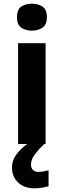

<svg xmlns="http://www.w3.org/2000/svg" viewBox="-20 -780 345 1040"><path d="M153 -760Q186 -760 210 -744.5Q234 -729 234 -687Q234 -646 210 -630Q186 -614 153 -614Q119 -614 95.5 -630Q72 -646 72 -687Q72 -729 95.5 -744.5Q119 -760 153 -760ZM227 -546V0H78V-546ZM148 111Q148 131 159 141Q170 151 187 151Q203 151 218 148Q233 145 243 142V229Q227 233 209 236.5Q191 240 167 240Q111 240 78 208.5Q45 177 45 128Q45 84 77 46Q109 8 155 -17L220 0Q186 32 167 58.5Q148 85 148 111Z"/></svg>

Font: Noto Sans Medefaidrin
Style: Bold
Weight: 700
Designer: Dalton Maag Ltd
Foundry: Dalton Maag Ltd
Version: Version 1.002; ttfautohint (v1.8.4.7-5d5b)